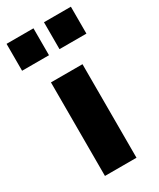

<svg xmlns="http://www.w3.org/2000/svg" viewBox="-196 -733 657 791"><g transform="rotate(-30 132.0 -337.0)"><path d="M58 0V-445H208V0ZM157 -546V-674H285V-546ZM-21 -546V-674H107V-546Z"/></g></svg>

Font: Nunito Sans 12pt ExtraLight
Style: Weight 830 Width 84 Optical size 12.0 YTLC 445
Weight: 830
Width: 4
Designer: Vernon Adams
Foundry: Vernon Adams
Version: Version 3.101;gftools[0.9.27]